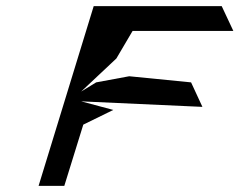

<svg xmlns="http://www.w3.org/2000/svg" viewBox="-20 -795 782 627"><path d="M106 -188H190L252 -388L350 -436L245 -464L641 -446L604 -526L402 -546L294 -526L245 -496L360 -604L413 -694H742L704 -775H286Z"/></svg>

Font: bitstorm
Style: obl
Weight: 400
Version: Version 0.2